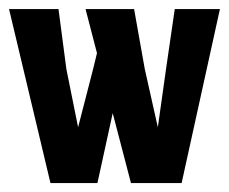

<svg xmlns="http://www.w3.org/2000/svg" viewBox="-35 -411 513 431"><path d="M183.7 0 218 -157 259 0H372.7L458.7 -390.7H357.3L337.7 -256L319.3 -125.3L290 -256L266 -390.7H157L182.7 -291.7L174 -256L140.3 -125.3L114 -256L96.3 -390.7H-14.7L78.3 0Z"/></svg>

Font: Jomhuria
Style: Regular
Weight: 400
Designer: Arabic design by Kourosh Beigpour, Latin design by Eben Sorkin, engineering by Lasse Fister and Khaled Hosney
Version: Version 1.0010